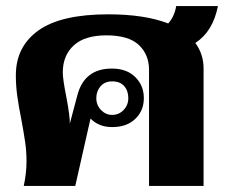

<svg xmlns="http://www.w3.org/2000/svg" viewBox="-20 -610 743 630"><path d="M621 -469Q648 -432 648 -385V0H469V-381Q469 -431 435.5 -462.5Q402 -494 329 -494Q258 -494 222 -461Q186 -428 186 -372Q186 -350 198 -290Q210 -226 209 -204L234 -298Q257 -385 347 -385Q396 -385 424 -357Q452 -329 452 -288Q452 -247 424 -220Q396 -193 348 -193Q304 -193 277 -221L227 0H58Q67 -42 67 -81Q67 -113 62.5 -144Q58 -175 50 -218Q41 -263 36.5 -296Q32 -329 32 -363Q32 -457 106 -510Q180 -563 335 -563Q455 -563 532 -533Q553 -557 558 -590H695Q679 -507 621 -469ZM296 -288Q296 -265 311.5 -249Q327 -233 348 -233Q370 -233 385.5 -249Q401 -265 401 -288Q401 -312 387.5 -327.5Q374 -343 348 -343Q324 -343 310 -327Q296 -311 296 -288Z"/></svg>

Font: Taviraj
Style: Bold
Weight: 700
Designer: Katatrad Team
Foundry: CadsonDemak
Version: Version 1.001